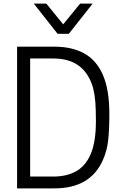

<svg xmlns="http://www.w3.org/2000/svg" viewBox="-20 -1037 679 1057"><path d="M490 -851ZM359 -851H297L166 -1017H235L328 -903L421 -1017H490ZM280 0H74V-780H280Q376 -780 443.5 -743Q511 -706 546.5 -624.5Q582 -543 582 -410Q582 -323 575.5 -264.5Q569 -206 546 -155Q477 0 280 0ZM274 -65Q348 -65 400.5 -95Q453 -125 480.5 -191.5Q508 -258 508 -370Q508 -432 505 -473Q502 -514 493 -551Q447 -715 274 -715H146V-65Z"/></svg>

Font: Tanohe Sans
Style: Regular
Weight: 400
Designer: Village Type and Design LLC & Cristiano Sobral
Foundry: Cooper Hewitt Smithsonian Design Museum
Version: Version 1.00;September 29, 2021;FontCreator 13.0.0.2655 64-b